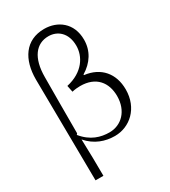

<svg xmlns="http://www.w3.org/2000/svg" viewBox="-240 -919 1101 1246"><g transform="rotate(-30 310.0 -296.0)"><path d="M97 213H156C156 118 154 32 151 -62C207 3 280 27 351 27C463 27 562 -60 562 -200C562 -319 493 -402 373 -416V-421C446 -465 489 -532 489 -615C489 -742 398 -805 299 -805C157 -805 89 -696 89 -548ZM146 -111C146 -252 146 -391 147 -531C147 -676 207 -750 299 -750C367 -750 426 -702 426 -606C426 -528 375 -438 245 -409L255 -360C276 -365 297 -367 316 -367C435 -367 492 -292 492 -191C492 -80 421 -11 332 -11C268 -11 198 -30 139 -103Z"/></g></svg>

Font: GenEiGothic-pro-Light
Style: Regular
Weight: 300
Designer: Ryoko NISHIZUKA (kana & ideographs); Paul D. Hunt (Latin, Greek & Cyrillic); Wenlong ZHANG (bopomofo); Sandoll Communica
Foundry: Adobe Systems Incorporated; o_tamon
Version: Version 1.000.140830